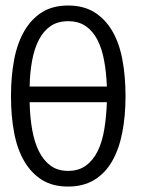

<svg xmlns="http://www.w3.org/2000/svg" viewBox="-20 -668 586 699"><path d="M437 -317.9Q437 -245.1 425 -184.6Q413.1 -124 387.9 -80.6Q362.8 -37.1 323 -12.9Q283.2 11.2 228 11.2Q171.9 11.2 133.1 -12.9Q94.2 -37.1 68.6 -80.6Q43 -124 31.5 -184.6Q20 -245.1 20 -317.9Q20 -390.1 31.5 -450.7Q43 -511.2 68.6 -555.2Q94.2 -599.1 133.1 -623.5Q171.9 -647.9 228 -647.9Q284.2 -647.9 323.5 -623.5Q362.8 -599.1 388.4 -555.7Q414.1 -512.2 425.5 -451.2Q437 -390.1 437 -317.9ZM228 -45.9Q266.1 -45.9 292.5 -64.9Q318.8 -84 335.4 -117.4Q352.1 -150.9 359.6 -197Q367.2 -243.2 369.1 -295.9H87.9Q88.9 -243.2 96.9 -197Q105 -150.9 121.6 -117.4Q138.2 -84 164.1 -64.9Q189.9 -45.9 228 -45.9ZM228 -590.8Q189.9 -590.8 164.1 -573Q138.2 -555.2 121.6 -523.2Q105 -491.2 96.9 -447.5Q88.9 -403.8 87.9 -353H369.1Q367.2 -403.8 359.1 -447.5Q351.1 -491.2 334.5 -523.2Q317.9 -555.2 292 -573Q266.1 -590.8 228 -590.8Z"/></svg>

Font: Anonymous Pro
Style: Regular
Weight: 400
Monospace: yes
Designer: Mark Simonson
Version: Version 1.002